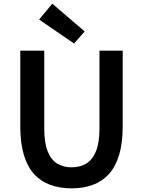

<svg xmlns="http://www.w3.org/2000/svg" viewBox="-20 -1016 780 1050"><path d="M371 14Q307 14 255 -5Q203 -24 166.5 -64Q130 -104 110.5 -169Q91 -234 91 -324V-739H222V-314Q222 -235 241 -188Q260 -141 293.5 -121Q327 -101 371 -101Q417 -101 451 -121Q485 -141 504.5 -188Q524 -235 524 -314V-739H651V-324Q651 -234 631.5 -169Q612 -104 575.5 -64Q539 -24 487.5 -5Q436 14 371 14ZM385 -778 194 -909 266 -996 443 -844Z"/></svg>

Font: Noto Sans HK Thin SemiBold
Style: Regular
Weight: 600
Version: Version 2.004-H2;hotconv 1.0.118;makeotfexe 2.5.65603